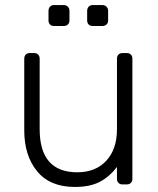

<svg xmlns="http://www.w3.org/2000/svg" viewBox="-20 -730 625 760"><path d="M76 0ZM98 -520H115Q125 -520 131 -514Q137 -508 137 -498V-219Q137 -48 286 -48Q358 -48 400.5 -93.5Q443 -139 443 -219V-498Q443 -508 449 -514Q455 -520 465 -520H482Q492 -520 498 -514Q504 -508 504 -498V-22Q504 -12 498 -6Q492 0 482 0H465Q455 0 449 -6Q443 -12 443 -22V-69Q413 -30 374.5 -10Q336 10 276 10Q178 10 127 -52Q76 -114 76 -214V-498Q76 -508 82 -514Q88 -520 98 -520ZM232 -627H194Q184 -627 178 -633Q172 -639 172 -649V-687Q172 -697 178 -703.5Q184 -710 194 -710H232Q242 -710 248.5 -703.5Q255 -697 255 -687V-649Q255 -639 248.5 -633Q242 -627 232 -627ZM385 -627H347Q337 -627 331 -633Q325 -639 325 -649V-687Q325 -697 331 -703.5Q337 -710 347 -710H385Q395 -710 401.5 -703.5Q408 -697 408 -687V-649Q408 -639 401.5 -633Q395 -627 385 -627Z"/></svg>

Font: Hezaedrus Light
Style: Regular
Weight: 300
Designer: Hubert & Fischer
Foundry: Hubert & Fischer
Version: Version 1.10;September 3, 2019;FontCreator 11.5.0.2425 64-bi